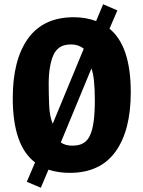

<svg xmlns="http://www.w3.org/2000/svg" viewBox="-20 -801 674 903"><path d="M595 -367Q595 -187 523 -87.5Q451 12 308 12Q255 12 208 -3L172 82L106 54L145 -37Q40 -116 40 -340Q40 -520 112 -620Q184 -720 327 -720Q383 -720 432 -702L465 -781L532 -752L495 -666Q595 -585 595 -367ZM374 -572Q349 -592 315 -592Q281 -592 261 -578.5Q241 -565 230.5 -540.5Q220 -516 214.5 -482Q209 -448 209 -406Q209 -364 211 -309Q213 -254 228 -219ZM266 -131Q287 -116 320.5 -116Q354 -116 374 -129Q394 -142 404 -166Q426 -213 426 -328Q426 -437 410 -479Z"/></svg>

Font: Magra
Style: Bold
Weight: 600
Designer: Viviana Monsalve
Foundry: Viviana Monsalve
Version: Version 1.001